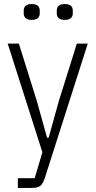

<svg xmlns="http://www.w3.org/2000/svg" viewBox="-20 -727 474 947"><path d="M270 -228 359 -512H413L201 151Q195 170 187.5 180.5Q180 191 168 195.5Q156 200 135 200H68V152H151L189 24L18 -512H73L162 -228L212 -48H220ZM136 -629Q116 -629 106.5 -637.5Q97 -646 97 -661V-675Q97 -690 106.5 -698.5Q116 -707 136 -707Q157 -707 166.5 -698.5Q176 -690 176 -675V-661Q176 -646 166.5 -637.5Q157 -629 136 -629ZM300 -629Q279 -629 269.5 -637.5Q260 -646 260 -661V-675Q260 -690 269.5 -698.5Q279 -707 300 -707Q320 -707 329.5 -698.5Q339 -690 339 -675V-661Q339 -646 329.5 -637.5Q320 -629 300 -629Z"/></svg>

Font: IBM Plex Sans Condensed Light
Style: Regular
Weight: 300
Width: 3
Designer: Mike Abbink, Paul van der Laan, Pieter van Rosmalen
Foundry: Bold Monday
Version: Version 3.201